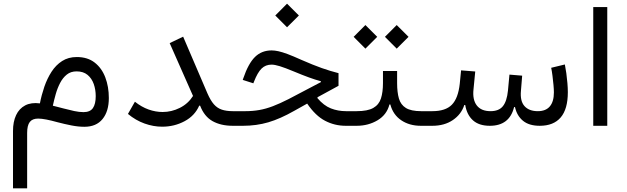

<svg xmlns="http://www.w3.org/2000/svg" viewBox="-20 -684 3410 1044"><path d="M396.4 -295.9Q433 -295.9 456 -276.9Q478.9 -257.9 489.7 -227.3Q500.5 -196.7 500.5 -161.3Q500.5 -118.4 485.2 -96.3Q470 -74.3 434.1 -74.3Q410.8 -74.3 383.6 -80.2Q356.4 -86.1 323.7 -94.7Q310.4 -98.2 295.3 -102.1Q280.2 -105.9 267.3 -109.2Q273.9 -139.9 283.1 -172.4Q292.3 -204.9 306.9 -233Q321.5 -261.1 343.2 -278.5Q364.9 -295.9 396.4 -295.9ZM397.5 -373.9Q351.6 -373.9 317.7 -352.1Q283.9 -330.4 260.2 -293.8Q236.6 -257.2 221.2 -212.6Q205.9 -168 197 -121.9Q149.6 -128 116.9 -110.9Q84.2 -93.7 67.5 -57.9Q50.7 -22.1 50.7 28V340H127.6V39.4Q127.6 -2.1 141.8 -20.6Q156 -39.2 187.4 -39.2Q205.3 -39.2 231.9 -34.1Q258.4 -29 291.1 -19.8Q331.5 -9.2 368.8 -1.9Q406.2 5.4 438.9 5.4Q503.3 5.4 537.5 -36.6Q571.8 -78.6 571.8 -151.1Q571.8 -212.7 552.5 -263.3Q533.3 -313.9 494.6 -343.9Q456 -373.9 397.5 -373.9Z M975.8 -484.6 902.6 -449.6 1029.6 -162.2Q1002.4 -119.7 957.7 -97.4Q912.9 -75 864.1 -75Q826.3 -75 787.9 -88.6Q749.6 -102.2 713.6 -130.9L675.7 -64.5Q717.9 -29.5 766 -12.3Q814.1 4.9 861.8 4.9Q927.9 4.9 983.6 -24.9Q1039.2 -54.6 1063.2 -109.4H1068.1Q1090.9 -50.3 1136 -25.2Q1181.2 0 1245.8 0H1253.4V-79.5H1245.8Q1211.3 -79.5 1186.5 -87.7Q1161.6 -95.8 1143.1 -116.8Q1124.6 -137.9 1107.8 -176.6Z M1457.1 -409.9Q1402.9 -409.9 1366.7 -374.5Q1330.5 -339.2 1303 -258.5L1299.9 -249.5L1357.6 -231L1361 -239.8Q1380.5 -289.9 1402.2 -311.2Q1424 -332.6 1456.6 -332.6Q1473.7 -332.6 1501.4 -324.1Q1529.2 -315.6 1579.4 -294.7Q1625 -275.7 1659.6 -263.1Q1694.2 -250.4 1724.7 -242.3V-237.4L1549 -145.1Q1501.6 -121 1463.5 -106.5Q1425.4 -92 1389.9 -85.8Q1354.5 -79.5 1314.6 -79.5H1253.4Q1246 -79.5 1242.5 -70.4Q1239 -61.3 1239 -39.9Q1239 -18.5 1242.5 -9.3Q1246 0 1253.4 0H1301.3Q1374.2 0 1439.1 -19Q1503.9 -38.1 1580.5 -81.7L1650.3 -120.7Q1695.5 -54.3 1747.7 -27.2Q1799.8 0 1859.9 0H1894.5V-79.5H1861.5Q1817.5 -79.5 1779.1 -94.6Q1740.6 -109.7 1706.2 -150.2V-155.1L1820.7 -217.5V-286.2Q1775.4 -297.7 1729.3 -314Q1683.3 -330.3 1618.6 -358.6Q1573.8 -378.8 1543.9 -390Q1513.9 -401.1 1493.6 -405.5Q1473.2 -409.9 1457.1 -409.9ZM1476.8 -599.8 1540.8 -535.7 1605.2 -599.8 1540.8 -664Z M2139.3 -232.2V-297.8H2062.4V-232.2Q2062.4 -183 2051.5 -148.9Q2040.7 -114.8 2009.9 -97.2Q1979.2 -79.5 1919.2 -79.5H1894.5Q1886.1 -79.5 1883.1 -69.8Q1880.1 -60 1880.1 -39.9Q1880.1 -19.7 1883.1 -9.8Q1886.1 0 1894.5 0H1919.2Q1982.8 0 2033 -30Q2083.2 -59.9 2097.6 -115.9H2102.4Q2117.3 -60.1 2161.7 -30.1Q2206.2 0 2268.2 0H2305.7V-79.5H2269.9Q2215.2 -79.5 2187.1 -96.9Q2158.9 -114.3 2149.1 -148.3Q2139.3 -182.3 2139.3 -232.2ZM1902.9 -483.7 1966.9 -419.5 2031.2 -483.7 1966.9 -547.8ZM2073.1 -483.7 2137.1 -419.5 2201.4 -483.7 2137.1 -547.8Z M2647.3 -79.5Q2596.5 -79.5 2572.5 -110.7Q2548.5 -141.9 2554.7 -198.6L2564.1 -295.3L2487.1 -301.4L2479.9 -228.3Q2471.3 -149.6 2437 -114.6Q2402.7 -79.5 2330.7 -79.5H2305.7Q2298.2 -79.5 2294.8 -70.6Q2291.3 -61.7 2291.3 -40.4Q2291.3 -19.1 2294.8 -9.5Q2298.4 0 2305.7 0H2330.7Q2396.7 0 2442.6 -31.3Q2488.4 -62.5 2504.7 -113.1H2509.6Q2518.8 -59.2 2551.8 -29.6Q2584.9 0 2643.4 0Q2750.4 0 2775.4 -101.7H2780.3Q2790.6 -54.7 2823.7 -27.3Q2856.9 0 2914.9 0Q2989.9 0 3028.7 -45.3Q3067.6 -90.7 3067.6 -182.8Q3067.6 -205 3065.3 -232Q3063.1 -258.9 3059.4 -285.7Q3055.7 -312.4 3051.4 -333.4L2977.1 -315.4Q2981 -296.6 2984.2 -271.3Q2987.4 -246 2989.6 -221.8Q2991.8 -197.6 2991.8 -181.7Q2991.8 -131.7 2969.8 -105.6Q2947.9 -79.5 2904.3 -79.5Q2856.8 -79.5 2832.1 -106.9Q2807.4 -134.2 2812.6 -189.9L2819.3 -272.6L2750.1 -278.3L2742 -191.1Q2736.2 -133.3 2714.3 -106.4Q2692.5 -79.5 2647.3 -79.5Z M3282 0V-645.7H3205.8V0Z"/></svg>

Font: Estedad VF
Style: Regular
Weight: 100
Designer: Amin Abedi
Version: Version 7.3